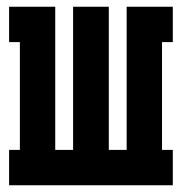

<svg xmlns="http://www.w3.org/2000/svg" viewBox="-20 -550 540 570"><path d="M7 0V-105H39V-425H7V-530H144V-105H197V-530H303V-105H356V-530H493V-425H461V-105H493V0Z"/></svg>

Font: Iosevka Slab Extrabold
Style: Regular
Weight: 800
Monospace: yes
Designer: Belleve Invis
Foundry: Belleve Invis
Version: Version 11.1.1; ttfautohint (v1.8.3)